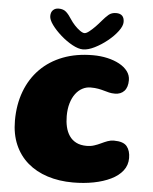

<svg xmlns="http://www.w3.org/2000/svg" viewBox="-57 -856 748 938"><g transform="rotate(5 317.0 -386.5)"><path d="M336 35.4Q267.5 35.4 210.9 17.1Q154.2 -1.1 113.2 -36.4Q72.2 -71.8 49.9 -123.2Q27.5 -174.8 27.5 -241.2Q27.5 -320.2 51.9 -384.9Q76.2 -449.6 122.2 -496.1Q168.2 -542.5 233.3 -567.5Q298.4 -592.5 380.1 -592.5Q417.1 -592.5 450.4 -585Q483.8 -577.5 509.6 -563.5Q535.4 -549.5 550.1 -529.9Q564.9 -510.2 564.9 -485.9Q564.9 -451.2 548.1 -433Q531.2 -414.8 502.5 -414.8Q486.4 -414.8 473.8 -417.8Q461.2 -420.8 448.4 -424.6Q435.6 -428.4 419.8 -431.4Q404 -434.4 382 -434.4Q360.6 -434.4 341.8 -424.4Q322.9 -414.5 308.4 -395.2Q294 -375.9 285.8 -348.3Q277.6 -320.8 277.6 -285.2Q277.6 -257.2 283.3 -232.6Q289 -207.9 301.8 -189.1Q314.5 -170.2 335.5 -159.4Q356.5 -148.5 387.6 -148.5Q407 -148.5 424 -154.1Q441 -159.6 456.4 -167.1Q471.8 -174.6 486.9 -180.2Q502.1 -185.8 518 -185.8Q564.8 -185.8 581.9 -164.3Q599.1 -142.9 599.1 -107Q599.1 -72 578.4 -45.2Q557.6 -18.5 521.1 -0.8Q484.5 17 437.1 26.2Q389.6 35.4 336 35.4ZM328.1 -616.5Q305.5 -616.5 275.9 -632.6Q246.2 -648.8 218.7 -673.1Q191.1 -697.4 173 -722.2Q154.9 -747.1 154.9 -765Q154.9 -784 165.4 -794.4Q176 -804.8 193.1 -804.8Q216.2 -804.8 230.1 -792.2Q243.9 -779.6 257.5 -757.8Q266.4 -743.9 279.6 -729.6Q292.9 -715.4 306.3 -705.9Q319.8 -696.4 328.5 -696.4Q337.4 -696.4 351.2 -707.2Q365.1 -718 380.1 -733.4Q395 -748.8 406.6 -762.8Q423.8 -783.2 438.2 -795.4Q452.8 -807.5 474.4 -807.5Q514.5 -807.5 514.5 -766.9Q514.5 -747.5 495.3 -721.8Q476.1 -696 446.4 -672.1Q416.8 -648.2 384.9 -632.4Q353.1 -616.5 328.1 -616.5Z"/></g></svg>

Font: Gluten Thin
Style: Regular
Weight: 100
Designer: Tyler Finck
Foundry: Etcetera Type Company
Version: Version 1.300